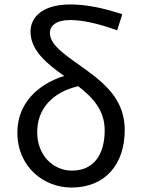

<svg xmlns="http://www.w3.org/2000/svg" viewBox="-20 -829 634 862"><path d="M301 13C452 13 540 -91 540 -245C540 -375 460 -447 367 -515C279 -579 204 -623 204 -682C204 -712 231 -739 294 -739C347 -739 413 -726 506 -693L529 -765C439 -795 363 -809 296 -809C172 -809 117 -753 117 -687C117 -603 190 -543 268 -488C150 -451 58 -365 58 -234C58 -79 177 13 301 13ZM147 -236C147 -341 216 -415 331 -442C397 -391 450 -334 450 -244C450 -135 401 -63 303 -63C221 -63 147 -129 147 -236Z"/></svg>

Font: Noto Sans JP
Style: Regular
Weight: 400
Designer: Ryoko NISHIZUKA  (kana, bopomofo & ideographs); Paul D. Hunt (Latin, Greek & Cyrillic); Sandoll Communications , Soo-you
Foundry: Adobe
Version: Version 2.002;hotconv 1.0.116;makeotfexe 2.5.65601